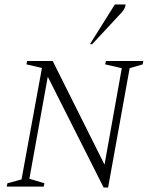

<svg xmlns="http://www.w3.org/2000/svg" viewBox="-20 -832 669 856"><path d="M10 0 13 -15 76 -32 167 -529 98 -545 101 -560H215L446 -98L523 -528L449 -545L452 -560H619L616 -545L558 -528L462 4H442L193 -490L111 -35L178 -15L175 0ZM381 -635 492 -812H540Q538 -797 530 -786Q522 -775 509 -762L391 -635Z"/></svg>

Font: Spectral SC ExtraLight
Style: Italic
Weight: 275
Italic angle: -10°
Designer: Jean-Baptiste Levee
Foundry: Production Type
Version: Version 2.001